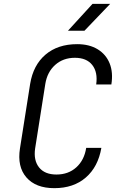

<svg xmlns="http://www.w3.org/2000/svg" viewBox="-20 -970 640 1000"><path d="M263 10Q166 10 117.5 -46Q69 -102 84 -197L137 -533Q153 -631 217 -685.5Q281 -740 382 -740Q445 -740 488.5 -713.5Q532 -687 551 -640Q570 -593 560 -530H481Q490 -594 460.5 -631.5Q431 -669 370 -669Q309 -669 267.5 -632Q226 -595 216 -533L163 -197Q154 -135 183.5 -98Q213 -61 274 -61Q336 -61 377.5 -98.5Q419 -136 429 -200H508Q491 -101 427 -45.5Q363 10 263 10ZM334 -810 462 -950H554L420 -810Z"/></svg>

Font: JetBrains Mono NL Light
Style: Italic
Weight: 300
Italic angle: -9°
Designer: Philipp Nurullin, Konstantin Bulenkov
Foundry: JetBrains
Version: Version 2.304; ttfautohint (v1.8.4.7-5d5b)